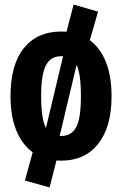

<svg xmlns="http://www.w3.org/2000/svg" viewBox="-20 -686 534 840"><path d="M468 -265Q468 -130 409.5 -56.5Q351 17 247 17Q234 17 227 16L197 134L89 104L123 -20Q77 -53 51.5 -115Q26 -177 26 -266Q26 -403 84.5 -475.5Q143 -548 247 -548Q263 -548 271 -547L302 -666L409 -635L373 -510Q419 -476 443.5 -414.5Q468 -353 468 -265ZM160 -266Q160 -165 181 -126L256 -440H247Q202 -440 181 -400.5Q160 -361 160 -266ZM334 -265Q334 -364 315 -402L241 -91H247Q293 -91 313.5 -130Q334 -169 334 -265Z"/></svg>

Font: Fira Sans Extra Condensed
Style: Bold
Weight: 700
Width: 1
Designer: Carrois Corporate & Edenspiekermann AG
Foundry: Carrois Corporate GbR & Edenspiekermann AG
Version: Version 4.203